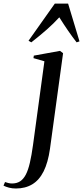

<svg xmlns="http://www.w3.org/2000/svg" viewBox="-146 -797 464 1070"><path d="M132.5 32.5Q121.5 109.5 97 158.2Q72.5 207 33.8 230.2Q-5 253.5 -57.5 253.5Q-78 253.5 -96 248.8Q-114 244 -126.5 237.5L-118 217.5Q-110 220.5 -99.5 223Q-89 225.5 -79 225.5Q-52.5 225.5 -34 213.5Q-15.5 201.5 -2.2 176.2Q11 151 20.5 110Q30 69 38 11L101.5 -455.5L40.5 -473L42.5 -487L188.5 -513.5L205.5 -500.5ZM28.5 -561 13 -570 159.5 -777H233.5L297 -566.5L281 -561Q257.5 -591 234.2 -624.8Q211 -658.5 184.5 -700.5Q152.5 -665.5 115 -632.5Q77.5 -599.5 28.5 -561Z"/></svg>

Font: Merriweather 144pt
Style: Italic
Weight: 400
Italic angle: -7.8°
Version: Version 2.101